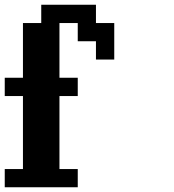

<svg xmlns="http://www.w3.org/2000/svg" viewBox="-20 -789 732 809"><path d="M0 0V-76.7H76.7V-384.3H0V-461.4H76.7V-691.9H153.8V-769H384.3V-691.9H461.4V-538.1H384.3V-615.2H307.6V-691.9H230.5V-461.4H307.6V-384.3H230.5V-76.7H307.6V0Z"/></svg>

Font: Good Old DOS
Style: Regular
Weight: 400
Designer: Vasily Draigo
Foundry: Vasily Draigo
Version: 1.0